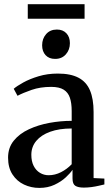

<svg xmlns="http://www.w3.org/2000/svg" viewBox="-20 -887 534 916"><path d="M167.5 9.5Q128.5 9.5 94.5 -6.5Q60.5 -22.5 39.5 -54.8Q18.5 -87 18.5 -135Q18.5 -182.5 45.8 -216Q73 -249.5 117.8 -270.2Q162.5 -291 216 -300.8Q269.5 -310.5 322 -310.5V-357.5Q322 -395 313.5 -420.5Q305 -446 283.8 -459.2Q262.5 -472.5 224 -472.5Q172 -472.5 131 -458.2Q90 -444 63.5 -430L45.5 -463.5Q60.5 -476.5 91.2 -493.5Q122 -510.5 164.2 -523.2Q206.5 -536 256 -536Q317 -536 354.5 -516.2Q392 -496.5 409.2 -456Q426.5 -415.5 426.5 -352.5V-37.5L478 -35V-7Q467.5 -4.5 451.2 -0.8Q435 3 416.5 5.5Q398 8 380 8Q353 8 339.5 -0.5Q326 -9 326 -35.5V-77Q316 -61.5 294 -41Q272 -20.5 240 -5.5Q208 9.5 167.5 9.5ZM212 -51Q242.5 -51 271 -65.5Q299.5 -80 322 -103.5V-274Q262.5 -274 219.5 -258.5Q176.5 -243 153 -214.8Q129.5 -186.5 129.5 -148.5Q129.5 -117.5 140.5 -95.8Q151.5 -74 170.5 -62.5Q189.5 -51 212 -51ZM242.5 -606Q214 -606 197.5 -623.8Q181 -641.5 181 -671Q181 -702.5 200 -724.2Q219 -746 251 -746H252Q280 -746 296.8 -728.2Q313.5 -710.5 313.5 -681Q313.5 -649.5 294.2 -627.8Q275 -606 243.5 -606ZM383.5 -867V-797.5H112.5V-867Z"/></svg>

Font: Merriweather 96pt Medium
Style: Regular
Weight: 500
Version: Version 2.100